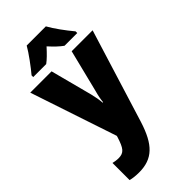

<svg xmlns="http://www.w3.org/2000/svg" viewBox="-307 -833 1141 1141"><g transform="rotate(-45 263.5 -263.0)"><path d="M345 -766H184C163 -728 109 -655 79 -620V-606H188C210 -622 234 -646 264 -679C293 -647 318 -623 342 -606H449V-620C410 -667 370 -721 345 -766ZM1 -553 183 -8 181 0C158 72 143 94 96 94C80 94 64 91 51 88V232C71 237 94 240 123 240C237 240 297 181 343 35L525 -553H349L283 -288C274 -256 269 -230 267 -207H263C262 -229 256 -262 249 -290L180 -553Z"/></g></svg>

Font: Noto Sans Sinhala UI Condensed Black
Style: Regular
Weight: 900
Width: 3
Designer: Jelle Bosma - Monotype Design Team
Foundry: Monotype Imaging Inc.
Version: Version 2.006